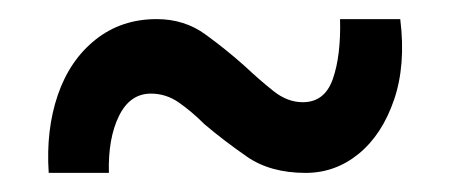

<svg xmlns="http://www.w3.org/2000/svg" viewBox="-20 -614 470 201"><path d="M300 -433Q263 -433 238.5 -450Q214 -467 194 -484Q181 -497 167.5 -506.5Q154 -516 138 -516Q116 -516 104.5 -492.5Q93 -469 94 -433H31Q28 -478 40.5 -514.5Q53 -551 80 -572.5Q107 -594 144 -594Q173 -594 195 -578Q217 -562 236 -545Q252 -530 266.5 -518.5Q281 -507 297 -507Q320 -507 328.5 -531.5Q337 -556 336 -594H399Q405 -546 392.5 -509.5Q380 -473 355.5 -453Q331 -433 300 -433Z"/></svg>

Font: Reem Kufi Ink
Style: Regular
Weight: 400
Designer: Khaled Hosny
Version: Version 1.7